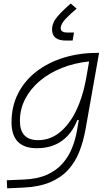

<svg xmlns="http://www.w3.org/2000/svg" viewBox="-20 -818 626 1073"><path d="M20 234.4 18.1 189.5 117.7 185.1Q191.9 181.6 243.7 158Q295.4 134.3 328.9 96.4Q362.3 58.6 381.3 12.2Q400.4 -34.2 409.2 -82.5L420.4 -147H412.1Q382.3 -71.3 325.4 -30.5Q268.6 10.3 185.5 10.3Q44.4 10.3 44.4 -135.3Q44.4 -223.1 80.6 -294.7Q116.7 -366.2 181.9 -417Q247.1 -467.8 334.5 -495.1Q421.9 -522.5 524.4 -522.5H533.7L458.5 -98.1Q446.3 -29.3 423.6 28.8Q400.9 86.9 361.1 130.9Q321.3 174.8 259.5 200.7Q197.8 226.6 107.9 230.5ZM478 -474.6Q395.5 -466.3 325 -438Q254.4 -409.7 202.1 -365.5Q149.9 -321.3 120.6 -264.6Q91.3 -208 91.3 -142.6Q91.3 -34.7 192.9 -34.7Q259.3 -34.7 312 -76.7Q364.7 -118.7 401.9 -192.1Q439 -265.6 457.5 -359.9L461.4 -379.4ZM349.1 -591.3Q271 -591.3 271 -652.8Q271 -691.4 302 -726.8Q333 -762.2 375.5 -798.3L408.2 -769.5Q375.5 -742.7 347.4 -713.4Q319.3 -684.1 319.3 -660.2Q319.3 -636.2 356.9 -636.2H393.6L385.7 -591.3Z"/></svg>

Font: Cascadia Code ExtraLight
Style: Italic
Weight: 200
Italic angle: -10°
Monospace: yes
Designer: Aaron Bell
Foundry: Saja Typeworks
Version: Version 2404.023; ttfautohint (v1.8.4)